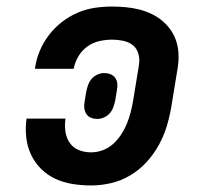

<svg xmlns="http://www.w3.org/2000/svg" viewBox="-20 -558 640 586"><path d="M258 8Q229 8 201 3.5Q173 -1 148.5 -12.5Q124 -24 105 -43Q86 -62 74.5 -86.5Q63 -111 60 -139.5Q57 -168 61 -196H180Q177 -177 179.5 -157.5Q182 -138 192.5 -122.5Q203 -107 220.5 -100Q238 -93 258 -93Q276 -93 293.5 -99.5Q311 -106 325 -118.5Q339 -131 349.5 -147Q360 -163 367 -180Q374 -197 378.5 -214.5Q383 -232 386 -249L404 -359Q407 -377 402.5 -393.5Q398 -410 385.5 -420Q373 -430 356 -433.5Q339 -437 322 -437Q303 -437 283 -432.5Q263 -428 246.5 -416Q230 -404 219.5 -386.5Q209 -369 205 -349Q205 -349 205 -348.5Q205 -348 205 -348H86Q87 -348 87 -349Q87 -350 87 -351Q91 -378 101.5 -403Q112 -428 129 -450.5Q146 -473 168.5 -490.5Q191 -508 216.5 -519Q242 -530 268.5 -534Q295 -538 322 -538Q343 -538 364 -536Q385 -534 405 -529Q425 -524 443.5 -515Q462 -506 477 -493Q492 -480 503 -463.5Q514 -447 519.5 -427Q525 -407 525 -385.5Q525 -364 521 -343L503 -233Q498 -203 489 -173Q480 -143 464.5 -115Q449 -87 427 -63Q405 -39 377 -22.5Q349 -6 318.5 1Q288 8 258 8ZM277 -195Q267 -195 258 -198.5Q249 -202 244 -209.5Q239 -217 237.5 -226.5Q236 -236 238 -246L243 -277Q245 -287 248.5 -297.5Q252 -308 259 -316.5Q266 -325 276.5 -330Q287 -335 298 -335Q308 -335 317 -331.5Q326 -328 331.5 -320.5Q337 -313 338 -303.5Q339 -294 337 -284L332 -253Q330 -243 326.5 -232.5Q323 -222 316 -213.5Q309 -205 298.5 -200Q288 -195 277 -195Z"/></svg>

Font: Iosevka Slab Extended Oblique
Style: Bold
Weight: 700
Width: 7
Italic angle: -9°
Monospace: yes
Designer: Belleve Invis
Foundry: Belleve Invis
Version: Version 11.1.1; ttfautohint (v1.8.3)